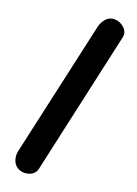

<svg xmlns="http://www.w3.org/2000/svg" viewBox="-89 -788 653 912"><g transform="rotate(10 238.0 -332.5)"><path d="M69.3 55.7Q46.9 42 41.7 16.6Q36.6 -8.8 46.9 -33.2L314.9 -677.7Q325.2 -702.6 345.5 -718.3Q365.7 -733.9 391.6 -728Q418 -722.7 435.1 -699.2Q452.1 -675.8 441.9 -651.4L158.2 33.2Q147.9 58.1 120.1 63.7Q92.3 69.3 69.3 55.7Z"/></g></svg>

Font: Mikhak-DS2-FD Bold
Style: Regular
Weight: 700
Designer: Amin Abedi
Version: Version 3.4